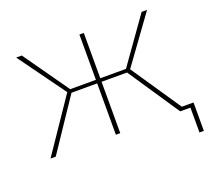

<svg xmlns="http://www.w3.org/2000/svg" viewBox="-106 -613 943 864"><g transform="rotate(-20 365.5 -180.5)"><path d="M40 0 213 -255 50 -480H77L230 -263H353V-480H374V-263H497L651 -480H677L514 -255L675 -17H731V119H710V0H661L496 -246H374V0H353V-246H230L65 0Z"/></g></svg>

Font: Cantarell Thin
Style: Regular
Weight: 100
Designer: Dave Crossland, Nikolaus Waxweiler, Florian Fecher, Jacques Le Bailly, Eben Sorkin, Alexei Vanyashin, Alexios Zavras, Em
Version: Version 0.303